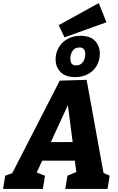

<svg xmlns="http://www.w3.org/2000/svg" viewBox="-57 -1230 770 1250"><path d="M507 -710 617 -104 657 -86 643 0H368L382 -86L440 -110L430 -184H218L182 -107L236 -86L222 0H-37L-23 -86L23 -103L332 -705ZM416 -305 385 -546 274 -305ZM636 -1085 363 -987 325 -1066 586 -1210ZM305 -844Q305 -885 325 -920Q345 -955 382 -976Q419 -997 468 -997Q529 -997 561 -964.5Q593 -932 593 -879Q593 -839 574 -804.5Q555 -770 518.5 -749Q482 -728 432 -728Q370 -728 337.5 -760.5Q305 -793 305 -844ZM498 -877Q498 -921 460 -921Q431 -921 416 -899.5Q401 -878 401 -847Q401 -804 438 -804Q467 -804 482.5 -826Q498 -848 498 -877Z"/></svg>

Font: Bitter Pro ExtraBold
Style: Italic
Weight: 800
Italic angle: -9°
Designer: Sol Matas, and Bitter project Authors
Foundry: Sol Matas
Version: Version 1.010